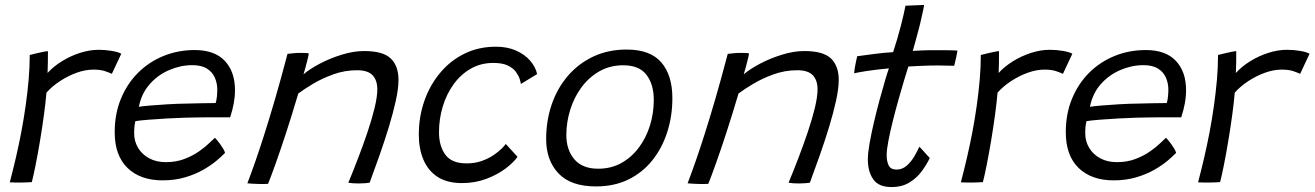

<svg xmlns="http://www.w3.org/2000/svg" viewBox="-20 -736 5306 775"><path d="M172 -441.5Q195.5 -467.5 229.8 -488.8Q264 -510 302.8 -522.5Q341.5 -535 378.5 -535Q405 -535 431.5 -530.5Q458 -526 469.5 -519L431.5 -438Q421 -443 403.2 -449Q385.5 -455 356.5 -455Q324.5 -455 289.8 -442.5Q255 -430 222.8 -409Q190.5 -388 167.5 -362Q164.5 -325 157.5 -273.2Q150.5 -221.5 141.5 -167.5Q132.5 -113.5 123.5 -68.8Q114.5 -24 108.5 -1Q91.5 0.5 65.5 0.8Q39.5 1 19.5 0Q32 -48 44 -99.2Q56 -150.5 66 -203.2Q76 -256 83.5 -309Q91 -362 95.5 -413.5Q100 -465 100 -514Q111 -517 126 -520.5Q141 -524 154.5 -526.8Q168 -529.5 173.5 -529.5Q173.5 -511 173.2 -484Q173 -457 172 -441.5Z M888.5 -119Q876 -106 853.8 -87.2Q831.5 -68.5 800 -50.5Q768.5 -32.5 727.2 -20.2Q686 -8 636 -8Q546.5 -8 494.8 -58Q443 -108 443 -202.5Q443 -276.5 468 -337.2Q493 -398 537 -442Q581 -486 639.8 -510Q698.5 -534 766 -534Q846.5 -534 887.5 -490.2Q928.5 -446.5 928.5 -372Q928.5 -345.5 923.5 -318.5Q918.5 -291.5 909 -262.5Q904.5 -262.5 884.8 -262.5Q865 -262.5 837.2 -262.5Q809.5 -262.5 780.2 -262Q751 -261.5 727.5 -261Q694 -260 654.5 -257.8Q615 -255.5 580.2 -252.8Q545.5 -250 526.5 -247Q521.5 -227.5 521.5 -198Q521.5 -165.5 537.5 -139Q553.5 -112.5 582.2 -97Q611 -81.5 649.5 -81.5Q691 -81.5 724.8 -94.5Q758.5 -107.5 784 -125.5Q809.5 -143.5 825.5 -159.2Q841.5 -175 847.5 -180Q850 -177.5 856 -170.5Q862 -163.5 868.8 -154.2Q875.5 -145 881 -135.5Q886.5 -126 888.5 -119ZM540.5 -305Q555.5 -307.5 585.8 -310Q616 -312.5 656 -315Q696 -317.5 739.5 -318Q765.5 -319 789.8 -319.2Q814 -319.5 831 -319.8Q848 -320 850.5 -320Q854 -331 855.5 -345.8Q857 -360.5 857 -374.5Q857 -400 847.2 -422.5Q837.5 -445 815.5 -459Q793.5 -473 756 -473Q709 -473 663 -453.2Q617 -433.5 584 -396Q551 -358.5 540.5 -305Z M1062 6Q1054 6.5 1043.5 6.8Q1033 7 1022.5 6.5Q1011.5 6.5 998.8 5.5Q986 4.5 978.5 4Q994.5 -38 1011.2 -86Q1028 -134 1047.2 -194.5Q1066.5 -255 1089.8 -334.5Q1113 -414 1140.5 -518.5Q1151 -520 1164.8 -521.2Q1178.5 -522.5 1193.5 -522.5Q1202.5 -522.5 1211.5 -522.2Q1220.5 -522 1226.5 -520.5Q1226 -515 1222 -498.5Q1218 -482 1213.2 -464.2Q1208.5 -446.5 1205 -436Q1229.5 -457 1270.5 -478.8Q1311.5 -500.5 1359.2 -515.2Q1407 -530 1449.5 -530Q1526 -530 1557.2 -500Q1588.5 -470 1588.5 -413.5Q1588.5 -379 1577.8 -330Q1567 -281 1549.8 -224.2Q1532.5 -167.5 1512 -109.2Q1491.5 -51 1472 1.5Q1465.5 2.5 1454 3.5Q1442.5 4.5 1429 4.5Q1416 4.5 1404.8 3.8Q1393.5 3 1386 1.5Q1405 -44 1425.2 -96.8Q1445.5 -149.5 1463.2 -202Q1481 -254.5 1492 -300Q1503 -345.5 1503 -375.5Q1503 -412 1484 -432.2Q1465 -452.5 1421 -452.5Q1371.5 -452.5 1325.8 -436Q1280 -419.5 1243.2 -397.5Q1206.5 -375.5 1184 -358.5Q1158.5 -272.5 1134.8 -199.8Q1111 -127 1092 -74Q1073 -21 1062 6Z M2069 -103Q2052.5 -79.5 2019.8 -55Q1987 -30.5 1942.2 -13.8Q1897.5 3 1844.5 3Q1784.5 3 1746 -22.2Q1707.5 -47.5 1689 -91.8Q1670.5 -136 1670.5 -192.5Q1670.5 -265 1693 -329Q1715.5 -393 1756.8 -442.2Q1798 -491.5 1855 -519.5Q1912 -547.5 1982 -547.5Q2028 -547.5 2063.2 -531.8Q2098.5 -516 2120.2 -490.8Q2142 -465.5 2148 -437L2082.5 -397Q2082 -403 2077.8 -416.8Q2073.5 -430.5 2062.5 -445.8Q2051.5 -461 2029.8 -471.5Q2008 -482 1971 -482Q1920.5 -482 1879.8 -458.5Q1839 -435 1810.5 -395.2Q1782 -355.5 1767 -305.5Q1752 -255.5 1752 -202Q1752 -147 1777.5 -111.8Q1803 -76.5 1863.5 -76.5Q1897.5 -76.5 1925.2 -86.5Q1953 -96.5 1973.2 -110.5Q1993.5 -124.5 2006 -137.2Q2018.5 -150 2021.5 -155Z M2386 16.5Q2284 16.5 2234.2 -36.2Q2184.5 -89 2184.5 -174.5Q2184.5 -249 2207 -314.5Q2229.5 -380 2272.2 -429.8Q2315 -479.5 2375 -507.8Q2435 -536 2509.5 -536Q2605 -536 2649.5 -484Q2694 -432 2694 -340Q2694 -267 2673.2 -202.5Q2652.5 -138 2612.8 -88.5Q2573 -39 2516 -11.2Q2459 16.5 2386 16.5ZM2394.5 -55Q2447 -55 2488.5 -78.2Q2530 -101.5 2559.2 -141Q2588.5 -180.5 2603.8 -230.2Q2619 -280 2619 -332.5Q2619 -395.5 2589.5 -434Q2560 -472.5 2495.5 -472.5Q2442.5 -472.5 2400 -448.5Q2357.5 -424.5 2327.5 -384Q2297.5 -343.5 2281.8 -293.2Q2266 -243 2266 -191Q2266 -131.5 2298.2 -93.2Q2330.5 -55 2394.5 -55Z M2839 6Q2831 6.5 2820.5 6.8Q2810 7 2799.5 6.5Q2788.5 6.5 2775.8 5.5Q2763 4.5 2755.5 4Q2771.5 -38 2788.2 -86Q2805 -134 2824.2 -194.5Q2843.5 -255 2866.8 -334.5Q2890 -414 2917.5 -518.5Q2928 -520 2941.8 -521.2Q2955.5 -522.5 2970.5 -522.5Q2979.5 -522.5 2988.5 -522.2Q2997.5 -522 3003.5 -520.5Q3003 -515 2999 -498.5Q2995 -482 2990.2 -464.2Q2985.5 -446.5 2982 -436Q3006.5 -457 3047.5 -478.8Q3088.5 -500.5 3136.2 -515.2Q3184 -530 3226.5 -530Q3303 -530 3334.2 -500Q3365.5 -470 3365.5 -413.5Q3365.5 -379 3354.8 -330Q3344 -281 3326.8 -224.2Q3309.5 -167.5 3289 -109.2Q3268.5 -51 3249 1.5Q3242.5 2.5 3231 3.5Q3219.5 4.5 3206 4.5Q3193 4.5 3181.8 3.8Q3170.5 3 3163 1.5Q3182 -44 3202.2 -96.8Q3222.5 -149.5 3240.2 -202Q3258 -254.5 3269 -300Q3280 -345.5 3280 -375.5Q3280 -412 3261 -432.2Q3242 -452.5 3198 -452.5Q3148.5 -452.5 3102.8 -436Q3057 -419.5 3020.2 -397.5Q2983.5 -375.5 2961 -358.5Q2935.5 -272.5 2911.8 -199.8Q2888 -127 2869 -74Q2850 -21 2839 6Z M3733 -98.5Q3721 -72.5 3701.2 -45.5Q3681.5 -18.5 3651.5 0.2Q3621.5 19 3578.5 19Q3526.5 19 3504.8 -12.2Q3483 -43.5 3483 -92.5Q3483 -117.5 3490 -157.5Q3497 -197.5 3507.8 -243.2Q3518.5 -289 3530.5 -333Q3542.5 -377 3552.5 -411Q3562.5 -445 3568 -460Q3514 -455 3476 -449Q3438 -443 3428 -440Q3428.5 -452 3431 -466Q3433.5 -480 3436.2 -492Q3439 -504 3440 -509Q3469 -513 3508.8 -518.2Q3548.5 -523.5 3585 -525.5Q3593.5 -551 3601.8 -579.2Q3610 -607.5 3617 -634.5Q3623 -657 3627.5 -677.8Q3632 -698.5 3635 -713L3710 -716Q3710 -712 3706 -693.2Q3702 -674.5 3695.8 -647.8Q3689.5 -621 3681.5 -592.5Q3677.5 -577.5 3673.2 -561.8Q3669 -546 3664.5 -530.5Q3679.5 -531.5 3701.5 -532.5Q3723.5 -533.5 3737.5 -533.5Q3762 -534 3785 -533.5Q3808 -533 3824.5 -532.8Q3841 -532.5 3844.5 -532Q3843.5 -521.5 3839 -501.8Q3834.5 -482 3831.5 -470.5Q3826.5 -470.5 3797 -471.2Q3767.5 -472 3738 -471.5Q3717 -471 3692 -470Q3667 -469 3646.5 -467.5Q3640.5 -449 3630 -414Q3619.5 -379 3607.2 -335.5Q3595 -292 3584 -248.2Q3573 -204.5 3566 -167.8Q3559 -131 3559 -110.5Q3559 -83.5 3567.5 -67.5Q3576 -51.5 3599 -51.5Q3622.5 -51.5 3640.8 -68Q3659 -84.5 3671.5 -106.2Q3684 -128 3690.5 -143.5Q3693 -142 3699 -135.5Q3705 -129 3712.2 -121Q3719.5 -113 3725.2 -106.5Q3731 -100 3733 -98.5Z M4011 -441.5Q4034.5 -467.5 4068.8 -488.8Q4103 -510 4141.8 -522.5Q4180.5 -535 4217.5 -535Q4244 -535 4270.5 -530.5Q4297 -526 4308.5 -519L4270.5 -438Q4260 -443 4242.2 -449Q4224.5 -455 4195.5 -455Q4163.5 -455 4128.8 -442.5Q4094 -430 4061.8 -409Q4029.5 -388 4006.5 -362Q4003.5 -325 3996.5 -273.2Q3989.5 -221.5 3980.5 -167.5Q3971.5 -113.5 3962.5 -68.8Q3953.5 -24 3947.5 -1Q3930.5 0.5 3904.5 0.8Q3878.5 1 3858.5 0Q3871 -48 3883 -99.2Q3895 -150.5 3905 -203.2Q3915 -256 3922.5 -309Q3930 -362 3934.5 -413.5Q3939 -465 3939 -514Q3950 -517 3965 -520.5Q3980 -524 3993.5 -526.8Q4007 -529.5 4012.5 -529.5Q4012.5 -511 4012.2 -484Q4012 -457 4011 -441.5Z M4727.5 -119Q4715 -106 4692.8 -87.2Q4670.5 -68.5 4639 -50.5Q4607.5 -32.5 4566.2 -20.2Q4525 -8 4475 -8Q4385.5 -8 4333.8 -58Q4282 -108 4282 -202.5Q4282 -276.5 4307 -337.2Q4332 -398 4376 -442Q4420 -486 4478.8 -510Q4537.5 -534 4605 -534Q4685.5 -534 4726.5 -490.2Q4767.5 -446.5 4767.5 -372Q4767.5 -345.5 4762.5 -318.5Q4757.5 -291.5 4748 -262.5Q4743.5 -262.5 4723.8 -262.5Q4704 -262.5 4676.2 -262.5Q4648.5 -262.5 4619.2 -262Q4590 -261.5 4566.5 -261Q4533 -260 4493.5 -257.8Q4454 -255.5 4419.2 -252.8Q4384.5 -250 4365.5 -247Q4360.5 -227.5 4360.5 -198Q4360.5 -165.5 4376.5 -139Q4392.5 -112.5 4421.2 -97Q4450 -81.5 4488.5 -81.5Q4530 -81.5 4563.8 -94.5Q4597.5 -107.5 4623 -125.5Q4648.5 -143.5 4664.5 -159.2Q4680.5 -175 4686.5 -180Q4689 -177.5 4695 -170.5Q4701 -163.5 4707.8 -154.2Q4714.5 -145 4720 -135.5Q4725.5 -126 4727.5 -119ZM4379.5 -305Q4394.5 -307.5 4424.8 -310Q4455 -312.5 4495 -315Q4535 -317.5 4578.5 -318Q4604.5 -319 4628.8 -319.2Q4653 -319.5 4670 -319.8Q4687 -320 4689.5 -320Q4693 -331 4694.5 -345.8Q4696 -360.5 4696 -374.5Q4696 -400 4686.2 -422.5Q4676.5 -445 4654.5 -459Q4632.5 -473 4595 -473Q4548 -473 4502 -453.2Q4456 -433.5 4423 -396Q4390 -358.5 4379.5 -305Z M4968.5 -441.5Q4992 -467.5 5026.2 -488.8Q5060.5 -510 5099.2 -522.5Q5138 -535 5175 -535Q5201.5 -535 5228 -530.5Q5254.5 -526 5266 -519L5228 -438Q5217.5 -443 5199.8 -449Q5182 -455 5153 -455Q5121 -455 5086.2 -442.5Q5051.5 -430 5019.2 -409Q4987 -388 4964 -362Q4961 -325 4954 -273.2Q4947 -221.5 4938 -167.5Q4929 -113.5 4920 -68.8Q4911 -24 4905 -1Q4888 0.5 4862 0.8Q4836 1 4816 0Q4828.5 -48 4840.5 -99.2Q4852.5 -150.5 4862.5 -203.2Q4872.5 -256 4880 -309Q4887.5 -362 4892 -413.5Q4896.5 -465 4896.5 -514Q4907.5 -517 4922.5 -520.5Q4937.5 -524 4951 -526.8Q4964.5 -529.5 4970 -529.5Q4970 -511 4969.8 -484Q4969.5 -457 4968.5 -441.5Z"/></svg>

Font: Grandstander Thin Light
Style: Italic
Weight: 300
Italic angle: -15°
Version: Version 1.200